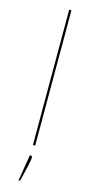

<svg xmlns="http://www.w3.org/2000/svg" viewBox="-139 -756 487 987"><g transform="rotate(15 104.0 -262.5)"><path d="M110 -720V0H98V-720ZM101.5 55Q109.5 55 109.5 66Q109.5 71.5 107.8 81Q106 90.5 102.8 105.2Q99.5 120 94.8 140.2Q90 160.5 83.5 188Q82.5 191 81.5 193Q80.5 195 76.5 195H73.5L96.5 55Z"/></g></svg>

Font: Lato 2
Style: Regular
Weight: 100
Designer: Lukasz Dziedzic with Adam Twardoch and Botio Nikoltchev
Foundry: tyPoland Lukasz Dziedzic
Version: Version 2.015; 2015-08-06; http://www.latofonts.com/